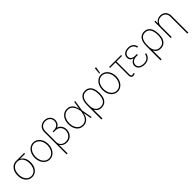

<svg xmlns="http://www.w3.org/2000/svg" viewBox="404 -2479 4415 4415"><g transform="rotate(-45 2612.0 -271.0)"><path d="M257.8 -514.6H517.6V-484.4H348.1Q409.2 -459 441.4 -399.2Q473.6 -339.4 473.6 -257.8V-253.9Q473.6 -177.7 446.5 -117.4Q419.4 -57.1 370.6 -23.2Q321.8 10.7 258.8 10.7Q195.8 10.7 146.7 -22.7Q97.7 -56.2 70.3 -115.7Q43 -175.3 43 -251V-253.9Q43 -329.1 69.6 -388.2Q96.2 -447.3 144.8 -481Q193.4 -514.6 257.8 -514.6ZM258.8 -19.5Q312.5 -19.5 353.5 -49.8Q394.5 -80.1 417 -133.5Q439.5 -187 439.5 -254.9V-258.8Q439.5 -323.7 418.2 -375Q397 -426.3 356.4 -455.3Q315.9 -484.4 260.7 -484.4Q204.1 -484.4 162.4 -454.8Q120.6 -425.3 98.4 -372.8Q76.2 -320.3 76.2 -253.9V-251Q76.2 -184.6 98.9 -131.8Q121.6 -79.1 163.1 -49.3Q204.6 -19.5 258.8 -19.5Z M609.4 -263.7Q609.4 -341.8 638.2 -404.3Q667 -466.8 718 -502.4Q769 -538.1 832 -538.1Q895 -538.1 946.3 -502.4Q997.6 -466.8 1026.6 -404.1Q1055.7 -341.3 1055.7 -263.7Q1055.7 -185.5 1026.6 -123Q997.6 -60.5 946.3 -24.9Q895 10.7 832 10.7Q769 10.7 718 -24.9Q667 -60.5 638.2 -123Q609.4 -185.5 609.4 -263.7ZM1023.4 -263.7Q1023.4 -332 998.8 -387.7Q974.1 -443.4 930.4 -475.6Q886.7 -507.8 832 -507.8Q777.3 -507.8 733.6 -475.6Q689.9 -443.4 665.3 -387.7Q640.6 -332 640.6 -263.7Q640.6 -195.3 665.3 -139.6Q689.9 -84 733.6 -51.8Q777.3 -19.5 832 -19.5Q887.2 -19.5 930.9 -51.8Q974.6 -84 999 -139.6Q1023.4 -195.3 1023.4 -263.7Z M1561.5 -543.9Q1561.5 -492.2 1536.4 -452.1Q1511.2 -412.1 1465.8 -391.1Q1524.9 -372.6 1558.8 -322.3Q1592.8 -272 1592.8 -204.1Q1592.3 -143.6 1565.9 -94.2Q1539.6 -44.9 1491.9 -16.6Q1444.3 11.7 1383.8 11.7Q1328.6 11.7 1285.4 -11Q1242.2 -33.7 1218.8 -75.2L1216.8 -74.7V199.2H1184.6V-530.3Q1184.6 -584.5 1209 -627Q1233.4 -669.4 1276.9 -693.1Q1320.3 -716.8 1376 -716.8Q1430.2 -716.8 1472.4 -694.3Q1514.6 -671.9 1538.1 -632.3Q1561.5 -592.8 1561.5 -543.9ZM1380.9 -18.6Q1434.1 -18.6 1475.3 -43.5Q1516.6 -68.4 1539.1 -111.1Q1561.5 -153.8 1561.5 -206.1Q1561 -253.9 1540.5 -291.7Q1520 -329.6 1483.6 -350.6Q1447.3 -371.6 1400.4 -371.1H1332V-401.4H1376Q1421.9 -401.4 1456.8 -419.7Q1491.7 -438 1511 -470.5Q1530.3 -502.9 1530.3 -543.9Q1529.8 -585.9 1510.3 -618.4Q1490.7 -650.9 1455.6 -668.7Q1420.4 -686.5 1375 -686.5Q1328.1 -686.5 1292.2 -666.7Q1256.3 -647 1236.6 -610.6Q1216.8 -574.2 1216.8 -526.4V-148.9Q1221.2 -112.3 1242.9 -82.5Q1264.6 -52.7 1300.3 -35.6Q1335.9 -18.6 1380.9 -18.6Z M1703.1 -263.7Q1703.1 -342.8 1731.4 -405Q1759.8 -467.3 1810.5 -502.2Q1861.3 -537.1 1925.8 -537.1Q2008.8 -537.1 2061.8 -484.4Q2114.7 -431.6 2130.9 -335H2131.3L2162.1 -530.3H2192.4L2150.9 -265.1L2199.2 0H2168.9L2134.3 -194.3H2132.8Q2114.3 -86.4 2058.1 -37.8Q2002 10.7 1924.8 10.7Q1857.9 10.7 1807.6 -23.7Q1757.3 -58.1 1730.2 -120.4Q1703.1 -182.6 1703.1 -263.7ZM1924.8 -19.5Q1999 -19.5 2049.3 -72Q2099.6 -124.5 2116.2 -237.3L2121.1 -268.1L2117.2 -290Q2099.1 -395.5 2051.8 -451.2Q2004.4 -506.8 1925.8 -506.8Q1870.1 -506.8 1826.7 -475.8Q1783.2 -444.8 1758.8 -389.4Q1734.4 -334 1734.4 -263.7Q1734.4 -191.9 1758.1 -136.5Q1781.7 -81.1 1825 -50.3Q1868.2 -19.5 1924.8 -19.5Z M2516.6 -538.1Q2582 -538.1 2627.4 -504.6Q2672.9 -471.2 2695.8 -408.7Q2718.8 -346.2 2718.8 -259.8V-246.1Q2718.8 -168.5 2695.6 -110.8Q2672.4 -53.2 2626.5 -21.2Q2580.6 10.7 2514.6 10.7Q2455.6 10.7 2413.8 -15.9Q2372.1 -42.5 2350.1 -93.8L2352.5 197.3H2317.4V-263.7Q2317.4 -350.1 2340.1 -411.6Q2362.8 -473.1 2407.5 -505.6Q2452.1 -538.1 2516.6 -538.1ZM2349.1 -189.9Q2359.4 -109.4 2401.1 -64.5Q2442.9 -19.5 2514.6 -19.5Q2600.1 -19.5 2643.3 -80.3Q2686.5 -141.1 2686.5 -246.1V-259.8Q2686.5 -377.4 2643.8 -442.6Q2601.1 -507.8 2516.6 -507.8Q2432.1 -507.8 2389.6 -442.9Q2347.2 -377.9 2348.6 -263.7Z M2815.4 -263.7Q2815.4 -341.8 2844.2 -404.3Q2873 -466.8 2924.1 -502.4Q2975.1 -538.1 3038.1 -538.1Q3101.1 -538.1 3152.3 -502.4Q3203.6 -466.8 3232.7 -404.1Q3261.7 -341.3 3261.7 -263.7Q3261.7 -185.5 3232.7 -123Q3203.6 -60.5 3152.3 -24.9Q3101.1 10.7 3038.1 10.7Q2975.1 10.7 2924.1 -24.9Q2873 -60.5 2844.2 -123Q2815.4 -185.5 2815.4 -263.7ZM3229.5 -263.7Q3229.5 -332 3204.8 -387.7Q3180.2 -443.4 3136.5 -475.6Q3092.8 -507.8 3038.1 -507.8Q2983.4 -507.8 2939.7 -475.6Q2896 -443.4 2871.3 -387.7Q2846.7 -332 2846.7 -263.7Q2846.7 -195.3 2871.3 -139.6Q2896 -84 2939.7 -51.8Q2983.4 -19.5 3038.1 -19.5Q3093.3 -19.5 3137 -51.8Q3180.7 -84 3205.1 -139.6Q3229.5 -195.3 3229.5 -263.7ZM3044.9 -741.2H3082L3052.7 -582H3029.3Z M3686.5 -500H3505.9V-87.9Q3505.9 -50.3 3516.4 -36.4Q3526.9 -22.5 3549.8 -22.5Q3574.7 -22.5 3598.6 -36.1L3607.4 -9.8Q3578.1 8.8 3544.9 8.8Q3510.7 8.8 3492.7 -13.7Q3474.6 -36.1 3474.6 -80.1V-500H3297.9V-530.3H3686.5Z M3832.5 -271.5Q3784.7 -285.2 3760.5 -315.9Q3736.3 -346.7 3736.3 -391.6Q3736.3 -435.5 3758.8 -468.5Q3781.2 -501.5 3822.3 -519.3Q3863.3 -537.1 3917 -537.1Q3991.7 -537.1 4039.8 -498.8Q4087.9 -460.4 4099.6 -388.7H4067.4Q4055.2 -447.8 4016.6 -477.3Q3978 -506.8 3917 -506.8Q3872.1 -506.8 3838.4 -492.7Q3804.7 -478.5 3786.6 -452.6Q3768.6 -426.8 3768.6 -392.6Q3768.6 -343.3 3804.4 -316.2Q3840.3 -289.1 3905.3 -289.1H3960V-258.8H3905.3Q3864.3 -258.8 3830.6 -243.4Q3796.9 -228 3777.3 -200Q3757.8 -171.9 3757.8 -135.7Q3757.8 -101.6 3777.6 -75.4Q3797.4 -49.3 3833.7 -34.9Q3870.1 -20.5 3918.9 -20.5Q3992.2 -20.5 4035.2 -56.2Q4078.1 -91.8 4091.8 -156.2H4123Q4115.7 -106.4 4089.6 -69.1Q4063.5 -31.7 4019.8 -11Q3976.1 9.8 3918 9.8Q3859.4 9.8 3815.9 -9Q3772.5 -27.8 3749 -61Q3725.6 -94.2 3725.6 -136.7Q3725.6 -185.1 3753.7 -220.2Q3781.7 -255.4 3832.5 -271.5Z M4440.4 -538.1Q4505.9 -538.1 4551.3 -504.6Q4596.7 -471.2 4619.6 -408.7Q4642.6 -346.2 4642.6 -259.8V-246.1Q4642.6 -168.5 4619.4 -110.8Q4596.2 -53.2 4550.3 -21.2Q4504.4 10.7 4438.5 10.7Q4379.4 10.7 4337.6 -15.9Q4295.9 -42.5 4273.9 -93.8L4276.4 197.3H4241.2V-263.7Q4241.2 -350.1 4263.9 -411.6Q4286.6 -473.1 4331.3 -505.6Q4376 -538.1 4440.4 -538.1ZM4272.9 -189.9Q4283.2 -109.4 4325 -64.5Q4366.7 -19.5 4438.5 -19.5Q4523.9 -19.5 4567.1 -80.3Q4610.4 -141.1 4610.4 -246.1V-259.8Q4610.4 -377.4 4567.6 -442.6Q4524.9 -507.8 4440.4 -507.8Q4356 -507.8 4313.5 -442.9Q4271 -377.9 4272.5 -263.7Z M4801.8 0H4769.5V-530.3H4800.8V-446.3H4804.7Q4823.2 -487.8 4865.5 -512.5Q4907.7 -537.1 4962.9 -537.1Q5015.6 -537.1 5056.6 -514.2Q5097.7 -491.2 5120.6 -449.5Q5143.6 -407.7 5143.6 -353.5V199.2H5111.3V-352.5Q5111.3 -397.9 5092.3 -433.1Q5073.2 -468.3 5038.6 -487.5Q5003.9 -506.8 4959 -506.8Q4913.6 -506.8 4877.7 -487.1Q4841.8 -467.3 4821.8 -431.9Q4801.8 -396.5 4801.8 -350.6Z"/></g></svg>

Font: Pretendard GOV Thin
Style: Regular
Weight: 100
Designer: Base glyphs from Inter by Rasmus Andersson; Hangeul glyphs from Noto Sans CJK(Source Han Sans) by Jang Soo-young and Kan
Foundry: Kil Hyung-jin
Version: Version 1.309